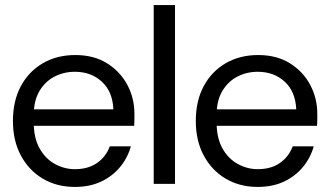

<svg xmlns="http://www.w3.org/2000/svg" viewBox="-20 -725 1296 757"><path d="M275 12Q204 12 149 -20.5Q94 -53 62.5 -111.5Q31 -170 31 -248Q31 -327 62 -385Q93 -443 148.5 -475.5Q204 -508 277 -508Q350 -508 402 -475.5Q454 -443 482 -390.5Q510 -338 510 -276Q510 -266 510 -254.5Q510 -243 509 -229H94V-294H427Q424 -364 381.5 -403Q339 -442 275 -442Q232 -442 195 -423Q158 -404 135.5 -366Q113 -328 113 -271V-243Q113 -181 136 -140Q159 -99 196.5 -78.5Q234 -58 275 -58Q327 -58 362 -82Q397 -106 413 -148H496Q483 -102 453 -66Q423 -30 378.5 -9Q334 12 275 12Z M586 0V-705H670V0Z M996 12Q925 12 870 -20.5Q815 -53 783.5 -111.5Q752 -170 752 -248Q752 -327 783 -385Q814 -443 869.5 -475.5Q925 -508 998 -508Q1071 -508 1123 -475.5Q1175 -443 1203 -390.5Q1231 -338 1231 -276Q1231 -266 1231 -254.5Q1231 -243 1230 -229H815V-294H1148Q1145 -364 1102.5 -403Q1060 -442 996 -442Q953 -442 916 -423Q879 -404 856.5 -366Q834 -328 834 -271V-243Q834 -181 857 -140Q880 -99 917.5 -78.5Q955 -58 996 -58Q1048 -58 1083 -82Q1118 -106 1134 -148H1217Q1204 -102 1174 -66Q1144 -30 1099.5 -9Q1055 12 996 12Z"/></svg>

Font: DM Sans 9pt 36pt
Style: Regular
Weight: 400
Version: Version 4.004;gftools[0.9.30]